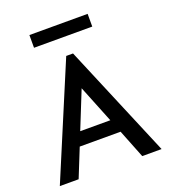

<svg xmlns="http://www.w3.org/2000/svg" viewBox="-144 -903 888 1007"><g transform="rotate(-20 300.0 -399.5)"><path d="M476 0 413 -159H185L121 0H16L281 -630H319L584 0ZM299 -443 215 -234H383ZM137 -728V-799H462V-728Z"/></g></svg>

Font: Inconsolata Expanded SemiBold
Style: Regular
Weight: 600
Width: 7
Monospace: yes
Designer: Raph Levien, Cyreal, Brenton Simpson
Foundry: Raph Levien, Cyreal, Google
Version: Version 3.001; ttfautohint (v1.8.2.53-6de2)